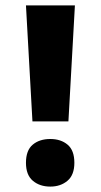

<svg xmlns="http://www.w3.org/2000/svg" viewBox="-20 -677 372 710"><path d="M233 -228H100L76 -657H257ZM76 -75Q76 -121 101 -142Q126 -163 166 -163Q205 -163 230 -142Q255 -121 255 -75Q255 -30 229.5 -8.5Q204 13 166 13Q127 13 101.5 -8.5Q76 -30 76 -75Z"/></svg>

Font: Noto Sans Telugu SemiCondensed ExtraBold
Style: Regular
Weight: 800
Width: 4
Designer: Jelle Bosma - Monotype Design Team
Foundry: Monotype Imaging Inc.
Version: Version 2.005; ttfautohint (v1.8.4.7-5d5b)